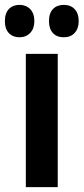

<svg xmlns="http://www.w3.org/2000/svg" viewBox="-50 -768 343 788"><path d="M187 0H56V-547H187ZM-30 -681Q-30 -714 -13.5 -731Q3 -748 30 -748Q57 -748 74 -730.5Q91 -713 91 -681Q91 -651 74 -633Q57 -615 30 -615Q3 -615 -13.5 -632Q-30 -649 -30 -681ZM151 -681Q151 -714 167.5 -731Q184 -748 212 -748Q240 -748 256.5 -730.5Q273 -713 273 -681Q273 -651 256.5 -633Q240 -615 212 -615Q183 -615 167 -632.5Q151 -650 151 -681Z"/></svg>

Font: Noto Sans Khmer ExtraCondensed
Style: Bold
Weight: 700
Width: 2
Designer: Danh Hong and the Monotype Design Team
Foundry: Monotype Imaging Inc.
Version: Version 2.004